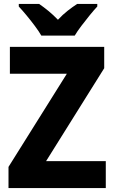

<svg xmlns="http://www.w3.org/2000/svg" viewBox="-20 -951 577 971"><path d="M515 0H23V-107L318 -578H30V-714H507V-606L213 -136H515ZM189 -771Q177 -792 156.5 -819.5Q136 -847 114 -873.5Q92 -900 75 -918V-931H178Q200 -916 224.5 -896Q249 -876 273 -851Q297 -877 322 -896.5Q347 -916 370 -931H472V-918Q455 -900 433.5 -873.5Q412 -847 391.5 -820Q371 -793 358 -771Z"/></svg>

Font: Noto Sans Tamil SemiCondensed ExtraBold
Style: Regular
Weight: 800
Width: 4
Designer: Jelle Bosma - Monotype Design Team
Foundry: Monotype Imaging Inc.
Version: Version 2.004; ttfautohint (v1.8.4.7-5d5b)